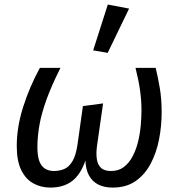

<svg xmlns="http://www.w3.org/2000/svg" viewBox="-20 -833 810 865"><path d="M590.5 -527.1H681.3Q691.3 -487.1 699.8 -437.1Q708.3 -387.2 708.3 -327.2Q708.3 -266.2 696.8 -206.1Q685.3 -146.1 659.3 -96.5Q633.3 -47 591.2 -17.4Q549.2 12.1 487.1 12.1Q450.1 12.1 423.1 -1.4Q396 -14.9 381 -42.4Q366 -69.9 364.9 -109.9Q342.9 -45.9 304.3 -16.9Q265.8 12.1 206.8 12.1Q164.7 12.1 130.1 -6.9Q95.6 -26 75.6 -67Q55.5 -108 55.5 -175Q55.5 -261 84.6 -352Q113.6 -443 159.6 -527.1H252.4Q213.5 -450.2 190.5 -387.2Q167.5 -324.2 158 -271.7Q148.5 -219.2 148.5 -170.2Q148.5 -131.3 156.9 -107.9Q165.4 -84.5 182.3 -73.5Q199.2 -62.6 223.1 -62.6Q248.9 -62.6 270.3 -72Q291.7 -81.5 307.1 -107.9Q322.5 -134.3 329.5 -184.1L353.5 -355L444.4 -367.1L417.4 -178.2Q412.4 -144.3 415.9 -118.4Q419.3 -92.5 434.2 -77.5Q449.2 -62.6 480 -62.6Q513.9 -62.6 537.3 -80.1Q560.7 -97.6 576.6 -127.1Q592.5 -156.5 601.5 -192.5Q610.4 -228.5 613.9 -265.9Q617.4 -303.3 617.4 -336.1Q617.4 -380.2 610.9 -426.2Q604.4 -472.2 590.5 -527.1ZM399.7 -606 465.7 -812.5 561.6 -794.3 465.2 -594.9Z"/></svg>

Font: Fira Sans Variable
Style: Italic
Weight: 397
Italic angle: -8°
Designer: Carrois Corporate & Edenspiekermann AG
Foundry: Carrois Corporate GbR & Edenspiekermann AG
Version: Version 4.202